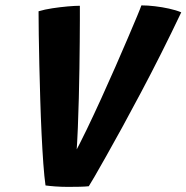

<svg xmlns="http://www.w3.org/2000/svg" viewBox="-20 -702 711 732"><path d="M240 10.5Q215 10.5 191 8.8Q167 7 153.5 5Q149 -26.5 145.2 -77.8Q141.5 -129 138.5 -191.8Q135.5 -254.5 133.5 -321.8Q131.5 -389 130 -452.8Q128.5 -516.5 127.8 -570.2Q127 -624 127 -659Q150 -666 179.8 -670.5Q209.5 -675 237.8 -677.5Q266 -680 284.5 -680Q284.5 -661 284.5 -625.5Q284.5 -590 284 -542.5Q283.5 -495 282.8 -440.2Q282 -385.5 280.5 -328Q279 -270.5 276.8 -214.8Q274.5 -159 271 -109.5L259 -107Q283 -151 310.5 -208Q338 -265 366.2 -327Q394.5 -389 420.5 -448.5Q446.5 -508 467.8 -557.8Q489 -607.5 502.8 -640.5Q516.5 -673.5 519 -681.5Q543 -681.5 570.5 -678.2Q598 -675 624.2 -669.2Q650.5 -663.5 671 -655Q633.5 -576 594.5 -498.5Q555.5 -421 517.5 -349.5Q479.5 -278 445.8 -216.2Q412 -154.5 385 -106.8Q358 -59 340.8 -29.2Q323.5 0.5 318.5 8Q305 9.5 284.5 10Q264 10.5 240 10.5Z"/></svg>

Font: Grandstander Thin SemiBold
Style: Italic
Weight: 600
Italic angle: -15°
Version: Version 1.200